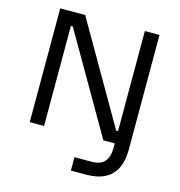

<svg xmlns="http://www.w3.org/2000/svg" viewBox="-133 -848 1116 1190"><g transform="rotate(15 424.5 -253.0)"><path d="M527 224H430V138H541Q597 138 623 107.5Q649 77 649 21V-34L686 -9H576L210 -642H178L198 -660V0H106V-730H266L637 -88H669L649 -70V-730H743V6Q743 78 719 126.5Q695 175 647 199.5Q599 224 527 224Z"/></g></svg>

Font: Sora Variable
Style: Regular
Weight: 400
Designer: Jonathan Barnbrook, Julián Moncada
Foundry: Barnbrook Fonts
Version: Version 2.000